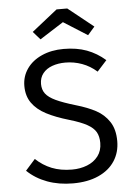

<svg xmlns="http://www.w3.org/2000/svg" viewBox="-62 -981 738 1039"><g transform="rotate(-5 307.5 -461.0)"><path d="M292.3 11.8Q215.9 11.8 152.8 -11.5Q89.7 -34.9 44.6 -78.5L97.4 -137.9Q135.9 -101.5 183.8 -82.3Q231.8 -63.1 293.8 -63.1Q337.9 -63.1 375.4 -77.7Q412.8 -92.3 435.4 -121.8Q457.9 -151.3 457.9 -193.8Q457.9 -229.2 444.4 -252.8Q430.8 -276.4 397.4 -295.1Q364.1 -313.8 303.1 -331.8Q227.7 -353.8 178.5 -379.7Q129.2 -405.6 102.3 -443.6Q75.4 -481.5 75.4 -535.9Q75.4 -588.2 104.4 -629.5Q133.3 -670.8 185.4 -694.1Q237.4 -717.4 304.1 -717.4Q374.9 -717.4 429.5 -697.2Q484.1 -676.9 529.7 -636.9L477.4 -579Q441 -611.3 397.4 -627.2Q353.8 -643.1 307.2 -643.1Q267.7 -643.1 235.6 -631.5Q203.6 -620 184.9 -596.4Q166.2 -572.8 166.2 -539Q166.2 -507.7 182.6 -486.2Q199 -464.6 236.9 -446.7Q274.9 -428.7 344.1 -408.2Q407.7 -389.7 451.8 -365.9Q495.9 -342.1 523.1 -300.8Q550.3 -259.5 550.3 -195.4Q550.3 -134.4 519.7 -87.4Q489.2 -40.5 431 -14.4Q372.8 11.8 292.3 11.8ZM285.1 -933.8H343.1L481 -823.6L443.1 -780L313.3 -862.1L184.6 -780L146.2 -823.6Z"/></g></svg>

Font: Fira Code
Style: Regular
Weight: 400
Designer: Carrois Corporate, Edenspiekermann AG, Nikita Prokopov
Foundry: Carrois Corporate, Edenspiekermann AG, Nikita Prokopov
Version: Version 5.002